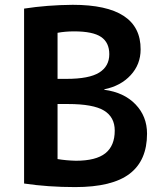

<svg xmlns="http://www.w3.org/2000/svg" viewBox="-20 -760 658 790"><path d="M216.8 -435.5H253.9Q346.7 -435.5 388.2 -461.4Q429.7 -487.3 429.7 -537.1Q429.7 -585 396 -607.9Q362.3 -630.9 285.2 -630.9Q248 -630.9 216.8 -625ZM216.8 -332V-105.5Q252 -99.6 292 -98.6Q375 -98.6 413.6 -129.4Q452.1 -160.2 452.1 -222.7Q452.1 -278.3 407.7 -305.2Q363.3 -332 259.8 -332ZM585 -210Q585 -99.6 513.2 -44.9Q441.4 9.8 289.1 9.8Q177.7 9.8 79.1 -4.9V-724.6Q173.8 -739.3 279.3 -740.2Q559.6 -740.2 558.6 -556.6Q558.6 -495.1 517.6 -450.7Q476.6 -406.2 409.2 -392.6V-390.6Q490.2 -379.9 537.6 -330.6Q585 -281.2 585 -210Z"/></svg>

Font: Mgen+ 1c bold
Style: Bold
Weight: 700
Designer: [Source Han Sans]
Ryoko NISHIZUKA  (kana & ideographs); Paul D. Hunt (Latin, Greek & Cyrillic); Wenlong ZHANG  (bopomofo
Version: Version 1.059.20150602